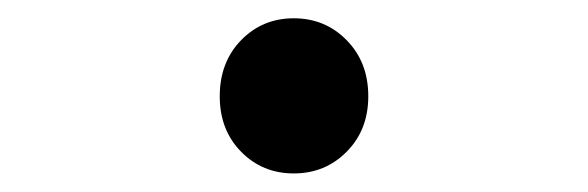

<svg xmlns="http://www.w3.org/2000/svg" viewBox="-20 -452 640 209"><path d="M219.2 -347.2Q219.2 -384.3 242.4 -408.2Q265.6 -432.1 299.8 -432.1Q334 -432.1 357.4 -408.2Q380.9 -384.3 380.9 -347.2Q380.9 -310.5 357.4 -286.9Q334 -263.2 299.8 -263.2Q265.6 -263.2 242.4 -286.9Q219.2 -310.5 219.2 -347.2Z"/></svg>

Font: Office Code Pro D
Style: Regular
Weight: 400
Designer: Nathan Rutzky & Paul D. Hunt
Foundry: Adobe Systems Incorporated
Version: Version 1.004;PS 001.004;hotconv 1.0.70;makeotf.lib2.5.58329